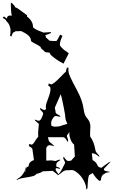

<svg xmlns="http://www.w3.org/2000/svg" viewBox="-190 -1325 836 1415"><path d="M140.6 -941.4Q140.6 -946.3 125.7 -957.5Q110.8 -968.8 110.8 -973.6Q110.8 -981 92.5 -990.7Q74.2 -1000.5 56.2 -1009.8Q38.1 -1019 38.1 -1026.4Q38.1 -1062 -25.4 -1091.3Q-25.4 -1094.7 -35.6 -1095.7L-76.7 -1094.7Q-82.5 -1086.4 -90.8 -1086.4Q-95.7 -1086.4 -106 -1056.2L-115.7 -1060.1Q-112.3 -1081.5 -112.3 -1107.9Q-117.7 -1146.5 -141.1 -1167.5Q-146 -1173.3 -146 -1177.2L-169.9 -1194.3L-161.1 -1203.6L-138.7 -1187.5Q-138.7 -1210.4 -116.2 -1210.4L-101.1 -1210Q-108.4 -1210 -110.4 -1300.3L-104 -1304.7Q-79.1 -1281.2 -79.1 -1273.4Q-79.1 -1270.5 -63.5 -1265.6L11.2 -1211.4H9.8L9.3 -1202.6Q53.2 -1170.4 53.2 -1126.5Q58.1 -1110.4 131.3 -1085Q136.7 -1085.9 184.6 -1088.4L186 -1082Q159.7 -1068.8 143.6 -1066.4Q147.5 -1062.5 148.4 -1048.8L169.9 -1029.8Q166 -1022.5 226.1 -1022.5Q226.6 -1022.5 233.9 -1033.7Q241.2 -1044.9 252.9 -1069.3L270.5 -1061Q251 -1020.5 251 -994.1Q253.9 -983.4 272.2 -966.3Q290.5 -949.2 294.9 -949.2L316.9 -932.1L277.8 -856L252.4 -870.1Q227.1 -884.8 201.7 -905Q176.3 -925.3 176.3 -936.5ZM543 -168Q511.2 -194.8 495.1 -194.8H486.8L492.2 -145Q516.6 -134.3 526.4 -110.4Q535.2 -88.9 558.1 -88.9Q559.1 -88.9 587.9 -111.3Q616.7 -133.8 626 -133.8Q620.6 -127 607.4 -114.3Q575.2 -81.5 575.2 -79.1Q575.2 -76.7 577.1 -71.8V-70.8Q580.6 -65.4 609.9 -60.1L620.1 -58.1Q620.1 -55.7 608.4 -54.7Q596.7 -53.7 592.3 -52.2Q587.9 -50.8 586.4 -49.3Q585 -47.9 583.5 -46.1Q582 -44.4 575.4 -41.7Q568.8 -39.1 562.7 -29.8Q556.6 -20.5 555.7 -12.7Q554.2 7.8 546.9 7.8Q537.6 7.8 521 -11.2Q504.4 -30.3 493.2 -49.8L469.2 -36.1Q458.5 -31.2 455.1 57.1Q455.1 67.4 445.8 70.8Q445.8 38.6 426.3 4.2Q406.7 -30.3 381.1 -51Q355.5 -71.8 341.3 -71.8Q327.1 -71.8 293 -69.8L276.9 -63Q276.4 -63 258.1 -48.1Q239.7 -33.2 232.9 -33.2L236.8 -37.1H235.8Q233.9 -37.1 217.3 -51.5Q200.7 -65.9 194.8 -65.9L124 -62Q108.9 -49.3 79.1 -43.9Q71.8 -31.2 46.6 -25.4Q21.5 -19.5 -10.3 -14.9Q-42 -10.3 -51.5 -5.1Q-61 0 -64.5 0Q-67.9 0 -69.8 -1Q-41 -18.1 -28.8 -32.2L-10.7 -58.1Q-6.8 -63.5 -5.4 -77.1Q-3.9 -90.8 -1 -94.2Q-2.9 -76.2 -2.9 -67.1Q-2.9 -58.1 -1 -56.2V-65.9Q-1 -97.2 21 -98.1Q21 -133.3 60.1 -145L48.8 -226.1Q47.4 -234.9 22.9 -249L25.9 -264.2Q41 -258.8 43 -258.8Q52.2 -258.8 67.6 -284.4Q83 -310.1 91.8 -315.9Q90.8 -326.2 90.8 -344.2L96.2 -410.2Q96.2 -414.6 81.8 -424.8Q67.4 -435.1 66.9 -441.9V-443.8Q87.4 -435.1 97.2 -435.1Q106.9 -435.1 117.4 -457.3Q127.9 -479.5 127.9 -487.8Q127.9 -496.1 116.2 -506.8Q101.1 -521 105 -528.8Q129.4 -514.2 135.7 -514.2Q142.1 -514.2 148.9 -521Q147.9 -524.9 147.9 -540.8Q147.9 -556.6 165 -600.1Q182.1 -643.6 182.1 -668L181.2 -680.2Q181.2 -683.1 165 -695.8L169.9 -710Q184.6 -703.1 186 -703.1Q204.1 -703.1 261.7 -763.7Q285.6 -789.1 295.9 -796.9Q295.9 -806.6 303.2 -826.2H314.9Q314 -820.3 314 -807.1Q314 -793.9 319.8 -777.3Q325.7 -760.7 344 -723.9Q362.3 -687 377.9 -659.2Q417 -587.9 426.3 -522Q431.6 -481.9 443.4 -465.8Q455.1 -449.7 461.4 -441.4Q476.1 -421.4 476.1 -390.1L474.1 -351.1V-319.8Q503.9 -278.8 513.2 -217.8Q516.1 -203.1 536.1 -184.1Q542 -178.2 542 -170.9ZM313 -138.2 318.8 -139.2 334 -141.1 361.8 -171.9 356 -259.8Q338.9 -272.5 329.8 -297.9Q320.8 -323.2 320.8 -335.7Q320.8 -348.1 321.5 -350.1Q322.3 -352.1 322.3 -353L307.1 -332Q303.2 -326.7 303.2 -322.5Q303.2 -318.4 307.6 -307.9Q312 -297.4 312 -289.6Q312 -281.7 309.1 -278.8Q294.9 -302.2 288.3 -308.1Q281.7 -314 272 -314H163.1L169.9 -287.1Q171.4 -280.8 189.2 -267.8Q207 -254.9 208 -247.1Q186.5 -254.9 177.2 -254.9Q168 -254.9 160.2 -249L150.9 -235.8V-141.1L188 -143.1L218.3 -138.2Q220.2 -138.2 231.2 -143.1Q242.2 -147.9 249 -147.9Q255.9 -147.9 257.8 -147Q238.8 -135.3 232.7 -129.2Q226.6 -123 225.1 -116.2V-105L224.1 -102.1Q224.1 -95.2 231.4 -94.7Q247.6 -92.8 253.9 -79.1Q231.9 -85.9 225.6 -85.9Q219.2 -85.9 220 -76.4Q220.7 -66.9 241.2 -41Q258.8 -60.5 262.9 -70.6Q267.1 -80.6 278.6 -101.6Q290 -122.6 290 -126.5Q290 -130.4 283 -142.8Q275.9 -155.3 275.9 -160.4Q275.9 -165.5 280.3 -168.9Q300.8 -138.2 313 -138.2ZM251 -464.8 222.2 -470.2Q211.9 -470.2 203.1 -458Q187 -436 187 -419.4Q187 -402.8 188 -398.9L210 -391.1Q242.7 -391.1 261.2 -398.2Q279.8 -405.3 290 -407.2L306.2 -412.1Q292 -441.9 292 -456.8Q292 -471.7 278.6 -539.6Q265.1 -607.4 257.8 -630.9L214.8 -533.2V-522.9Q217.3 -520.5 219.2 -502.9V-499Q221.2 -486.8 242.2 -478Q254.9 -471.2 254.9 -466.8Q254.9 -464.8 251 -464.8Z"/></svg>

Font: Eater Caps
Style: Regular
Weight: 400
Version: Version 001.002